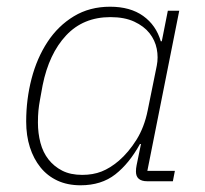

<svg xmlns="http://www.w3.org/2000/svg" viewBox="-20 -540 611 572"><path d="M419 0Q385 0 385 -29Q385 -34 385.5 -38.5Q386 -43 387 -48L400 -111H397Q365 -53 323.5 -20.5Q282 12 220 12Q181 12 151 -2Q121 -16 100.5 -41.5Q80 -67 69 -101.5Q58 -136 58 -178Q58 -244 74 -305.5Q90 -367 121.5 -415Q153 -463 200 -491.5Q247 -520 308 -520Q368 -520 406.5 -492.5Q445 -465 459 -417H462L480 -508H514L419 -31H501L495 0ZM225 -19Q257 -19 282.5 -29Q308 -39 334 -61Q363 -86 386.5 -123.5Q410 -161 420 -211L447 -344Q452 -369 447 -394.5Q442 -420 425.5 -441Q409 -462 380 -475.5Q351 -489 309 -489Q228 -489 177 -434.5Q126 -380 107 -286L99 -242Q96 -226 94.5 -210.5Q93 -195 93 -175Q93 -143 100.5 -114.5Q108 -86 124.5 -65Q141 -44 165.5 -31.5Q190 -19 225 -19Z"/></svg>

Font: IBM Plex Sans ExtLt
Style: Italic
Weight: 200
Italic angle: -11°
Designer: Mike Abbink, Paul van der Laan, Pieter van Rosmalen
Foundry: Bold Monday
Version: Version 3.005